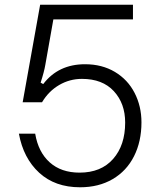

<svg xmlns="http://www.w3.org/2000/svg" viewBox="-20 -783 680 813"><path d="M579 -265Q579 -184 547.5 -121.5Q516 -59 457 -24.5Q398 10 319 10Q213 10 146 -51.5Q79 -113 60 -217H129Q142 -139 190.5 -95.5Q239 -52 317 -52Q408 -52 459 -110Q510 -168 510 -264Q510 -345 462 -397Q414 -449 327 -449Q275 -449 230.5 -423Q186 -397 158 -350H76L150 -763H543V-701H206L172 -509Q167 -479 152 -433L163 -427Q227 -511 340 -511Q412 -511 466.5 -478.5Q521 -446 550 -389.5Q579 -333 579 -265Z"/></svg>

Font: Open Sauce Sans Light
Style: Regular
Weight: 300
Designer: Alfredo Marco Pradil
Foundry: Creative Sauce Fz LLC
Version: Version 1.477